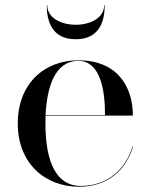

<svg xmlns="http://www.w3.org/2000/svg" viewBox="-20 -699 567 729"><path d="M159.5 -679H157.5C157.5 -618 177.5 -550 267.5 -550C357.5 -550 377.5 -618 377.5 -679H375.5C375.5 -630 321.5 -605 267.5 -605C213.5 -605 159.5 -630 159.5 -679ZM485.5 -143H483.5C458.5 -60 391 7 287 7C178 7 152.5 -116 152.5 -230C152.5 -240 152.5 -250 153 -260H484.5C484.5 -369 426.5 -470 277.5 -470C146.5 -470 47.5 -380 47.5 -230C47.5 -80 149.5 10 280.5 10C391.5 10 459.5 -56 485.5 -143ZM277.5 -468C366.5 -468 379.5 -340 378.5 -262H153C158 -366 187.5 -468 277.5 -468Z"/></svg>

Font: Bodoni* 96pt
Style: Regular
Weight: 400
Version: Version 2.3